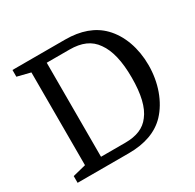

<svg xmlns="http://www.w3.org/2000/svg" viewBox="-156 -891 1078 1061"><g transform="rotate(-30 383.0 -360.0)"><path d="M48 -677 132 -656V-64L48 -43V0H375C478 0 558 -29 613 -87C676 -154 713 -256 713 -368C713 -475 679 -572 616 -636C561 -692 483 -720 384 -720H48ZM232 -660H377C454 -660 508 -637 543 -586C580 -535 598 -458 598 -354C598 -249 580 -173 543 -126C510 -81 459 -60 387 -60H232Z"/></g></svg>

Font: Domine
Style: Regular
Weight: 400
Designer: Pablo Impallari, Rodrigo Fuenzalida, Brenda Gallo
Foundry: Pablo Impallari, Rodrigo Fuenzalida, Brenda Gallo
Version: Version 2.000